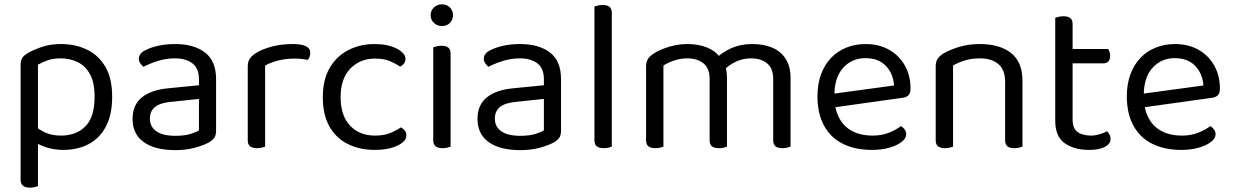

<svg xmlns="http://www.w3.org/2000/svg" viewBox="-20 -678 5684 885"><path d="M272 13Q338 13 389 -14Q440 -41 468.5 -95.5Q497 -150 497 -232Q497 -317 465.5 -370.5Q434 -424 380.5 -449.5Q327 -475 261 -475Q213 -475 175.5 -462.5Q138 -450 111 -435Q89 -422 82 -410Q75 -398 75 -378V-48H155V-380Q175 -391 200 -400Q225 -409 261 -409Q302 -409 337.5 -392Q373 -375 394.5 -336.5Q416 -298 416 -232Q416 -138 373.5 -95.5Q331 -53 261 -53Q218 -53 187.5 -67.5Q157 -82 137 -101V-27Q154 -12 191.5 0.5Q229 13 272 13ZM155 -75 75 -77V150Q75 169 86 178Q97 187 118 187Q130 187 140 184.5Q150 182 155 180Z M788 -52Q830 -52 857.5 -60.5Q885 -69 897 -77V-222L773 -209Q721 -205 696 -186Q671 -167 671 -131Q671 -94 700.5 -73Q730 -52 788 -52ZM787 -475Q874 -475 925 -436Q976 -397 976 -313V-76Q976 -54 967.5 -42.5Q959 -31 942 -21Q918 -8 878 3Q838 14 788 14Q694 14 642.5 -23Q591 -60 591 -130Q591 -195 634.5 -229.5Q678 -264 755 -271L897 -285V-313Q897 -363 867 -386Q837 -409 786 -409Q745 -409 707.5 -397Q670 -385 641 -370Q633 -377 626.5 -386.5Q620 -396 620 -406Q620 -432 649 -446Q676 -460 711.5 -467.5Q747 -475 787 -475Z M1202 -376V-218H1122V-370Q1122 -393 1130.5 -406.5Q1139 -420 1159 -433Q1185 -450 1230 -462.5Q1275 -475 1330 -475Q1410 -475 1410 -435Q1410 -425 1407 -416.5Q1404 -408 1399 -402Q1389 -404 1373 -406Q1357 -408 1341 -408Q1295 -408 1260 -398.5Q1225 -389 1202 -376ZM1122 -264 1202 -252V-2Q1197 0 1187 2.5Q1177 5 1165 5Q1144 5 1133 -3.5Q1122 -12 1122 -31Z M1708 -408Q1640 -408 1595 -362Q1550 -316 1550 -230Q1550 -145 1593.5 -99Q1637 -53 1708 -53Q1750 -53 1778 -64.5Q1806 -76 1828 -91Q1839 -85 1846 -76Q1853 -67 1853 -54Q1853 -26 1811.5 -6.5Q1770 13 1708 13Q1639 13 1584.5 -13.5Q1530 -40 1499 -94Q1468 -148 1468 -230Q1468 -311 1500 -365.5Q1532 -420 1586.5 -447.5Q1641 -475 1706 -475Q1768 -475 1808.5 -454Q1849 -433 1849 -406Q1849 -394 1842 -385Q1835 -376 1824 -371Q1802 -386 1775.5 -397Q1749 -408 1708 -408Z M1965 -608Q1965 -629 1980 -643.5Q1995 -658 2017 -658Q2040 -658 2054 -643.5Q2068 -629 2068 -608Q2068 -587 2054 -572.5Q2040 -558 2017 -558Q1995 -558 1980 -572.5Q1965 -587 1965 -608ZM1977 -264H2057V-2Q2052 0 2042 2.5Q2032 5 2020 5Q1999 5 1988 -3.5Q1977 -12 1977 -31ZM2057 -225H1977V-460Q1982 -462 1992.5 -464.5Q2003 -467 2015 -467Q2036 -467 2046.5 -458.5Q2057 -450 2057 -430Z M2378 -52Q2420 -52 2447.5 -60.5Q2475 -69 2487 -77V-222L2363 -209Q2311 -205 2286 -186Q2261 -167 2261 -131Q2261 -94 2290.5 -73Q2320 -52 2378 -52ZM2377 -475Q2464 -475 2515 -436Q2566 -397 2566 -313V-76Q2566 -54 2557.5 -42.5Q2549 -31 2532 -21Q2508 -8 2468 3Q2428 14 2378 14Q2284 14 2232.5 -23Q2181 -60 2181 -130Q2181 -195 2224.5 -229.5Q2268 -264 2345 -271L2487 -285V-313Q2487 -363 2457 -386Q2427 -409 2376 -409Q2335 -409 2297.5 -397Q2260 -385 2231 -370Q2223 -377 2216.5 -386.5Q2210 -396 2210 -406Q2210 -432 2239 -446Q2266 -460 2301.5 -467.5Q2337 -475 2377 -475Z M2720 -264 2800 -252V-2Q2795 0 2785 2.5Q2775 5 2763 5Q2742 5 2731 -3.5Q2720 -12 2720 -31ZM2800 -214 2720 -225V-648Q2725 -650 2735.5 -652.5Q2746 -655 2757 -655Q2779 -655 2789.5 -646.5Q2800 -638 2800 -619Z M3331 -320V-205H3251V-314Q3251 -363 3222.5 -386Q3194 -409 3147 -409Q3116 -409 3087 -399Q3058 -389 3038 -376V-205H2958V-372Q2958 -392 2966.5 -406Q2975 -420 2996 -433Q3023 -450 3064.5 -462.5Q3106 -475 3148 -475Q3199 -475 3238 -459.5Q3277 -444 3296 -417Q3302 -411 3306 -406Q3310 -401 3314 -393Q3321 -381 3326 -362Q3331 -343 3331 -320ZM3624 -318V-205H3544V-314Q3544 -363 3516 -386Q3488 -409 3441 -409Q3406 -409 3373.5 -394.5Q3341 -380 3315 -353L3283 -411Q3309 -437 3351 -456Q3393 -475 3447 -475Q3501 -475 3540.5 -458Q3580 -441 3602 -406Q3624 -371 3624 -318ZM2958 -258H3038V-2Q3033 0 3023 2.5Q3013 5 3001 5Q2980 5 2969 -3.5Q2958 -12 2958 -31ZM3251 -258H3331V-2Q3326 0 3315.5 2.5Q3305 5 3294 5Q3272 5 3261.5 -3.5Q3251 -12 3251 -31ZM3544 -258H3624V-2Q3619 0 3608.5 2.5Q3598 5 3587 5Q3565 5 3554.5 -3.5Q3544 -12 3544 -31Z M3803 -180 3799 -243 4101 -284Q4097 -339 4063 -374.5Q4029 -410 3969 -410Q3907 -410 3866.5 -365.5Q3826 -321 3826 -238V-216Q3833 -136 3878.5 -94.5Q3924 -53 4003 -53Q4045 -53 4079 -67Q4113 -81 4133 -97Q4144 -90 4150.5 -80.5Q4157 -71 4157 -59Q4157 -40 4135.5 -23.5Q4114 -7 4078.5 3Q4043 13 3999 13Q3922 13 3865.5 -15Q3809 -43 3778.5 -98.5Q3748 -154 3748 -234Q3748 -291 3764.5 -335.5Q3781 -380 3810.5 -411Q3840 -442 3881 -458.5Q3922 -475 3970 -475Q4031 -475 4077.5 -449Q4124 -423 4150.5 -376.5Q4177 -330 4177 -270Q4177 -248 4167 -238.5Q4157 -229 4139 -227Z M4693 -305V-203H4613V-301Q4613 -357 4581.5 -383Q4550 -409 4497 -409Q4457 -409 4426 -399Q4395 -389 4373 -376V-203H4293V-372Q4293 -393 4301.5 -406.5Q4310 -420 4331 -433Q4357 -448 4400 -461.5Q4443 -475 4497 -475Q4588 -475 4640.5 -433.5Q4693 -392 4693 -305ZM4293 -258H4373V-2Q4368 0 4358 2.5Q4348 5 4336 5Q4315 5 4304 -3.5Q4293 -12 4293 -31ZM4613 -258H4693V-2Q4688 0 4677.5 2.5Q4667 5 4656 5Q4634 5 4623.5 -3.5Q4613 -12 4613 -31Z M4844 -264H4924V-126Q4924 -86 4947 -69.5Q4970 -53 5010 -53Q5027 -53 5048 -59Q5069 -65 5083 -73Q5089 -67 5094 -58Q5099 -49 5099 -37Q5099 -15 5073 -1Q5047 13 5001 13Q4931 13 4887.5 -18Q4844 -49 4844 -121ZM4885 -386V-452H5088Q5091 -448 5094 -439Q5097 -430 5097 -420Q5097 -404 5089 -395Q5081 -386 5067 -386ZM4924 -234H4844V-596Q4849 -598 4859.5 -600.5Q4870 -603 4882 -603Q4903 -603 4913.5 -594.5Q4924 -586 4924 -567Z M5229 -180 5225 -243 5527 -284Q5523 -339 5489 -374.5Q5455 -410 5395 -410Q5333 -410 5292.5 -365.5Q5252 -321 5252 -238V-216Q5259 -136 5304.5 -94.5Q5350 -53 5429 -53Q5471 -53 5505 -67Q5539 -81 5559 -97Q5570 -90 5576.5 -80.5Q5583 -71 5583 -59Q5583 -40 5561.5 -23.5Q5540 -7 5504.5 3Q5469 13 5425 13Q5348 13 5291.5 -15Q5235 -43 5204.5 -98.5Q5174 -154 5174 -234Q5174 -291 5190.5 -335.5Q5207 -380 5236.5 -411Q5266 -442 5307 -458.5Q5348 -475 5396 -475Q5457 -475 5503.5 -449Q5550 -423 5576.5 -376.5Q5603 -330 5603 -270Q5603 -248 5593 -238.5Q5583 -229 5565 -227Z"/></svg>

Font: Baloo Tamma 2
Style: Regular
Weight: 400
Designer: Divya Kowshik, Shuchita Grover and Ek Type
Foundry: Ek Type
Version: Version 1.700